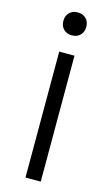

<svg xmlns="http://www.w3.org/2000/svg" viewBox="-133 -924 562 972"><g transform="rotate(15 148.0 -438.0)"><path d="M104.5 -859.5Q121 -876 148 -876Q175 -876 191.5 -859.5Q208 -843 208 -816Q208 -789 191.5 -772.5Q175 -756 148 -756Q121 -756 104.5 -772.5Q88 -789 88 -816Q88 -843 104.5 -859.5ZM188 -660V0H108V-660Z"/></g></svg>

Font: Elaine Sans
Style: Regular
Weight: 400
Designer: Wei Huang
Foundry: Wei Huang
Version: Version 2.001;December 24, 2019;FontCreator 12.0.0.2547 64-b